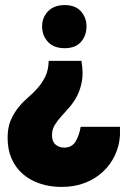

<svg xmlns="http://www.w3.org/2000/svg" viewBox="-20 -497 493 757"><path d="M222 240Q177 240 138 227Q99 214 70.5 189.5Q42 165 26 129Q10 93 10 47Q10 6 22 -22Q34 -50 51.5 -72Q69 -94 90 -112Q111 -130 129 -150.5Q147 -171 159 -196Q171 -221 172 -257H301Q309 -211 303 -177.5Q297 -144 284 -119Q271 -94 254 -74.5Q237 -55 221.5 -38Q206 -21 195.5 -3.5Q185 14 185 36Q185 61 199 73Q213 85 233 85Q264 85 278.5 60Q293 35 298 3H453V38Q450 80 432.5 116.5Q415 153 385.5 180.5Q356 208 315 224Q274 240 222 240ZM235 -307Q192 -307 169 -332Q146 -357 146 -393Q146 -428 169.5 -452.5Q193 -477 235 -477Q277 -477 299 -452.5Q321 -428 321 -393Q321 -357 299.5 -332Q278 -307 235 -307Z"/></svg>

Font: Tilda Sans Black
Style: Regular
Weight: 900
Designer: ParaType Ltd
Foundry: ParaType Ltd
Version: Version 1.009